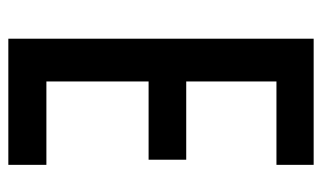

<svg xmlns="http://www.w3.org/2000/svg" viewBox="-172 -582 754 449"><g transform="rotate(90 204.5 -357.0)"><path d="M70 0V-714H365V-627H170V-416H353V-328H170V-89H365V0Z"/></g></svg>

Font: Noto Sans ExtraCondensed Medium
Style: Regular
Weight: 500
Width: 2
Designer: Monotype Design Team
Foundry: Monotype Imaging Inc.
Version: Version 2.013; ttfautohint (v1.8.4.7-5d5b)